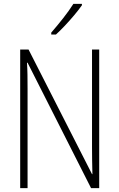

<svg xmlns="http://www.w3.org/2000/svg" viewBox="-20 -969 615 989"><path d="M491 0H449L122 -646H119Q121 -616 121.5 -584.5Q122 -553 122 -512V0H84V-714H127L454 -72H456Q455 -108 454.5 -146Q454 -184 454 -211V-714H491ZM402 -942Q386 -919 362.5 -891Q339 -863 314 -836.5Q289 -810 268 -791H244V-801Q276 -838 305.5 -875.5Q335 -913 358 -949H402Z"/></svg>

Font: Noto Sans Sinhala Condensed ExtraLight
Style: Regular
Weight: 200
Width: 3
Designer: Jelle Bosma - Monotype Design Team
Foundry: Monotype Imaging Inc.
Version: Version 2.006; ttfautohint (v1.8.4.7-5d5b)